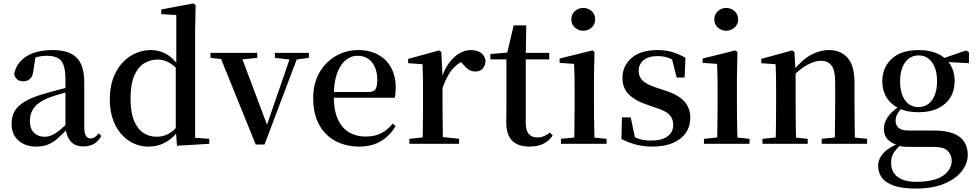

<svg xmlns="http://www.w3.org/2000/svg" viewBox="-20 -833 5656 1112"><path d="M188 16Q127 16 87 -19Q47 -54 47 -117Q47 -158 65 -189.5Q83 -221 125.5 -246Q168 -271 239 -291Q280 -303 328 -315.5Q376 -328 416 -337V-312Q376 -302 335.5 -290.5Q295 -279 265 -268Q207 -246 180 -212.5Q153 -179 153 -133Q153 -87 177 -64Q201 -41 239 -41Q258 -41 278 -49Q298 -57 324 -77.5Q350 -98 385 -135L398 -84H368Q338 -52 312 -29.5Q286 -7 256.5 4.5Q227 16 188 16ZM462 15Q414 15 389 -15Q364 -45 359 -96V-99V-372Q359 -426 348 -456Q337 -486 313 -498Q289 -510 250 -510Q223 -510 195 -503Q167 -496 132 -480L186 -506L174 -428Q171 -392 154.5 -377Q138 -362 116 -362Q72 -362 62 -404Q74 -468 131.5 -505.5Q189 -543 285 -543Q380 -543 424 -499Q468 -455 468 -356V-100Q468 -60 478 -45.5Q488 -31 506 -31Q518 -31 528 -37.5Q538 -44 551 -61L567 -46Q550 -15 524.5 0Q499 15 462 15Z M841 16Q777 16 726 -18Q675 -52 645.5 -113.5Q616 -175 616 -258Q616 -346 648.5 -410Q681 -474 735.5 -508.5Q790 -543 855 -543Q903 -543 943.5 -520Q984 -497 1019 -447H1029L1013 -426Q983 -459 953.5 -473.5Q924 -488 893 -488Q850 -488 814.5 -466Q779 -444 757.5 -394.5Q736 -345 736 -262Q736 -184 756 -135Q776 -86 810 -63.5Q844 -41 887 -41Q922 -41 952 -56Q982 -71 1011 -105L1028 -81H1018Q984 -34 939.5 -9Q895 16 841 16ZM1005 11 998 -84V-87V-446L1001 -457V-746L914 -751V-778L1098 -813L1113 -804L1110 -649V-35L1192 -29V0Z M1461 4 1246 -527H1370L1536 -85H1517L1522 -98L1670 -527H1713L1512 4ZM1199 -498V-527H1470V-498L1363 -487H1297ZM1572 -498V-527H1769V-498L1688 -487H1668Z M2062 16Q1984 16 1923.5 -16Q1863 -48 1828.5 -110.5Q1794 -173 1794 -264Q1794 -351 1830.5 -413.5Q1867 -476 1926.5 -509.5Q1986 -543 2054 -543Q2124 -543 2173 -514.5Q2222 -486 2247 -437.5Q2272 -389 2272 -328Q2272 -292 2266 -267H1844V-300H2115Q2144 -300 2154.5 -316Q2165 -332 2165 -369Q2165 -434 2134.5 -472Q2104 -510 2050 -510Q2012 -510 1981 -484Q1950 -458 1931.5 -406Q1913 -354 1913 -277Q1913 -195 1936.5 -143Q1960 -91 2002 -66.5Q2044 -42 2097 -42Q2150 -42 2188 -61.5Q2226 -81 2254 -117L2271 -103Q2239 -47 2186 -15.5Q2133 16 2062 16Z M2351 0V-29L2460 -41H2527L2639 -29V0ZM2427 0Q2428 -25 2428.5 -66.5Q2429 -108 2429.5 -153Q2430 -198 2430 -232V-301Q2430 -352 2429.5 -388.5Q2429 -425 2427 -461L2344 -467V-492L2523 -541L2536 -532L2543 -390V-389V-232Q2543 -198 2543.5 -153Q2544 -108 2544.5 -66.5Q2545 -25 2546 0ZM2542 -320 2514 -377H2537Q2552 -429 2579 -466Q2606 -503 2639 -523Q2672 -543 2706 -543Q2738 -543 2761.5 -529.5Q2785 -516 2792 -485Q2792 -456 2777.5 -437.5Q2763 -419 2732 -419Q2710 -419 2693 -431Q2676 -443 2658 -465L2635 -490L2675 -486Q2628 -467 2596.5 -428Q2565 -389 2542 -320Z M2969 -489V-527H3161V-489ZM3047 16Q2980 16 2946 -18.5Q2912 -53 2912 -126Q2912 -152 2912.5 -173Q2913 -194 2913 -223V-489H2820V-520L2934 -530L2915 -516L2955 -686H3028L3025 -511V-500V-121Q3025 -77 3042.5 -57Q3060 -37 3092 -37Q3113 -37 3129.5 -44Q3146 -51 3166 -65L3181 -48Q3160 -17 3127 -0.5Q3094 16 3047 16Z M3229 0V-29L3337 -40H3386L3493 -29V0ZM3305 0Q3306 -25 3306.5 -66.5Q3307 -108 3307.5 -153Q3308 -198 3308 -232V-300Q3308 -350 3307.5 -388.5Q3307 -427 3305 -463L3221 -469V-494L3411 -541L3423 -532L3420 -385V-232Q3420 -198 3420.5 -153Q3421 -108 3422 -66.5Q3423 -25 3424 0ZM3358 -655Q3330 -655 3309.5 -673.5Q3289 -692 3289 -721Q3289 -750 3309.5 -768.5Q3330 -787 3358 -787Q3386 -787 3406.5 -768.5Q3427 -750 3427 -721Q3427 -692 3406.5 -673.5Q3386 -655 3358 -655Z M3758 16Q3706 16 3663.5 4.5Q3621 -7 3579 -28L3582 -153H3633L3661 -20L3618 -24V-60Q3648 -40 3678.5 -29.5Q3709 -19 3751 -19Q3814 -19 3846.5 -43.5Q3879 -68 3879 -110Q3879 -145 3857.5 -168Q3836 -191 3775 -210L3721 -229Q3658 -250 3621.5 -286.5Q3585 -323 3585 -382Q3585 -451 3637.5 -497Q3690 -543 3788 -543Q3835 -543 3872.5 -532Q3910 -521 3950 -498L3945 -384H3899L3867 -511L3904 -500V-469Q3874 -490 3848 -499Q3822 -508 3789 -508Q3736 -508 3707.5 -484.5Q3679 -461 3679 -422Q3679 -389 3701.5 -366.5Q3724 -344 3780 -326L3834 -308Q3911 -283 3944.5 -244.5Q3978 -206 3978 -150Q3978 -102 3952.5 -64.5Q3927 -27 3878 -5.5Q3829 16 3758 16Z M4057 0V-29L4165 -40H4214L4321 -29V0ZM4133 0Q4134 -25 4134.5 -66.5Q4135 -108 4135.5 -153Q4136 -198 4136 -232V-300Q4136 -350 4135.5 -388.5Q4135 -427 4133 -463L4049 -469V-494L4239 -541L4251 -532L4248 -385V-232Q4248 -198 4248.5 -153Q4249 -108 4250 -66.5Q4251 -25 4252 0ZM4186 -655Q4158 -655 4137.5 -673.5Q4117 -692 4117 -721Q4117 -750 4137.5 -768.5Q4158 -787 4186 -787Q4214 -787 4234.5 -768.5Q4255 -750 4255 -721Q4255 -692 4234.5 -673.5Q4214 -655 4186 -655Z M4396 0V-29L4503 -40H4553L4658 -29V0ZM4472 0Q4473 -25 4473.5 -66.5Q4474 -108 4474.5 -153Q4475 -198 4475 -232V-301Q4475 -352 4474.5 -388.5Q4474 -425 4472 -461L4389 -467V-492L4568 -541L4581 -532L4588 -417V-415V-232Q4588 -198 4588.5 -153Q4589 -108 4589.5 -66.5Q4590 -25 4591 0ZM4739 0V-29L4845 -40H4895L5002 -29V0ZM4814 0Q4815 -25 4815.5 -66Q4816 -107 4816.5 -152Q4817 -197 4817 -232V-359Q4817 -427 4795.5 -454Q4774 -481 4734 -481Q4702 -481 4656.5 -458Q4611 -435 4562 -379L4555 -417H4569Q4624 -487 4676 -515Q4728 -543 4782 -543Q4849 -543 4889 -498Q4929 -453 4929 -353V-232Q4929 -197 4929.5 -152Q4930 -107 4930.5 -66Q4931 -25 4932 0Z M5284 259Q5203 259 5155 241.5Q5107 224 5086.5 194.5Q5066 165 5066 128Q5066 84 5100 50Q5134 16 5201 -9L5205 -1Q5173 27 5157 50.5Q5141 74 5141 109Q5141 164 5179 192Q5217 220 5286 220Q5389 220 5440.5 185.5Q5492 151 5492 96Q5492 66 5470 42Q5448 18 5390 18H5271Q5240 18 5219 17Q5198 16 5179 10V7Q5099 -16 5099 -87Q5099 -120 5119.5 -152Q5140 -184 5190 -219V-228L5211 -218Q5188 -192 5177.5 -173.5Q5167 -155 5167 -132Q5167 -107 5185 -92Q5203 -77 5243 -77H5390Q5459 -77 5502 -60Q5545 -43 5565 -11Q5585 21 5585 64Q5585 113 5550.5 158Q5516 203 5448.5 231Q5381 259 5284 259ZM5300 -183Q5232 -183 5185.5 -206Q5139 -229 5114.5 -269Q5090 -309 5090 -362Q5090 -442 5144.5 -492.5Q5199 -543 5300 -543Q5354 -543 5394.5 -528.5Q5435 -514 5460 -488L5463 -485Q5509 -439 5509 -362Q5509 -309 5484.5 -269Q5460 -229 5413.5 -206Q5367 -183 5300 -183ZM5299 -213Q5350 -213 5378.5 -254Q5407 -295 5407 -362Q5407 -432 5378 -472Q5349 -512 5301 -512Q5251 -512 5222 -471.5Q5193 -431 5193 -362Q5193 -294 5221 -253.5Q5249 -213 5299 -213ZM5428 -476V-492H5434L5575 -541L5592 -530V-467Z"/></svg>

Font: Noto Serif TC ExtraLight SemiBold
Style: Regular
Weight: 600
Version: Version 2.003-H1;hotconv 1.1.1;makeotfexe 2.6.0